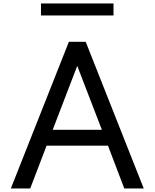

<svg xmlns="http://www.w3.org/2000/svg" viewBox="-20 -1060 870 1080"><path d="M41 0H150L242 -240.5H587.5L679 0H788.5L462 -825H367.5ZM276.5 -330 414.5 -689.5 553 -330ZM210.5 -973H618.5V-1040.5H210.5Z"/></svg>

Font: Spartan Medium
Style: Regular
Weight: 500
Designer: Matt Bailey, Mirko Velimirovic
Foundry: Matt Bailey
Version: Version 1.003; ttfautohint (v1.8.3)